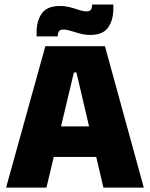

<svg xmlns="http://www.w3.org/2000/svg" viewBox="-20 -848 678 868"><path d="M7.5 0 185 -639H454.5L630 0H447.5L325.5 -520.5H314L190 0ZM175 -138.5V-276.5H461.5V-138.5ZM387 -690Q369 -690 352.2 -693.8Q335.5 -697.5 320.5 -702.2Q305.5 -707 292 -710.8Q278.5 -714.5 267 -714.5Q252.5 -714.5 247 -707Q241.5 -699.5 241 -684V-683.5H145.5V-703Q145.5 -754 169.2 -787.5Q193 -821 252 -821Q271 -821 287.8 -817.2Q304.5 -813.5 319 -808.8Q333.5 -804 346.5 -800.2Q359.5 -796.5 371 -796.5Q385.5 -796.5 390.8 -804Q396 -811.5 396.5 -827V-827.5H492.5V-810.5Q492.5 -757.5 469 -723.8Q445.5 -690 387 -690Z"/></svg>

Font: Anek Latin Medium ExtraBold
Style: Regular
Weight: 800
Version: Version 1.003